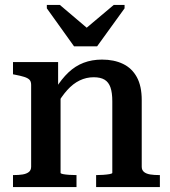

<svg xmlns="http://www.w3.org/2000/svg" viewBox="-20 -763 692 783"><path d="M282 -574H376L488 -729V-743H444L311 -631H356L224 -743H171V-729ZM33 0V-49H35Q56 -49 72 -51.5Q88 -54 97.5 -61.5Q107 -69 107 -83V-417Q107 -431 100 -438Q93 -445 78.5 -449.5Q64 -454 43 -458L33 -460V-510H217V-403L227 -396V-58Q227 -55 237 -53Q247 -51 262 -50Q277 -49 290 -49H292V0ZM632 0H372V-49H374Q386 -49 401 -50Q416 -51 427 -53Q438 -55 438 -58V-350Q438 -385 430.5 -406.5Q423 -428 406.5 -438Q390 -448 362 -448Q332 -448 305 -435Q278 -422 254.5 -396Q231 -370 209 -331L207 -402Q231 -441 259 -467.5Q287 -494 321 -507Q355 -520 396 -520Q445 -520 481.5 -502.5Q518 -485 538 -448.5Q558 -412 558 -355V-83Q558 -69 567.5 -61.5Q577 -54 593 -51.5Q609 -49 630 -49H632Z"/></svg>

Font: Roboto Serif 36pt Medium
Style: Regular
Weight: 500
Designer: Greg Gazdowicz
Foundry: Commercial Type
Version: Version 1.008